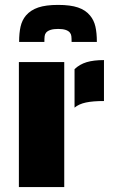

<svg xmlns="http://www.w3.org/2000/svg" viewBox="-20 -763 465 783"><path d="M284 -481Q305 -501 333.5 -509.5Q362 -518 404 -518V-351Q359 -351 330.5 -345Q302 -339 284 -324ZM57 -510H242V0H57ZM86 -700Q105 -722 136 -732.5Q167 -743 217 -743Q267 -743 298 -732.5Q329 -722 347 -700Q363 -681 369 -655Q375 -629 375 -592H272Q272 -607 271 -615.5Q270 -624 265 -630Q253 -645 217 -645Q181 -645 168 -630Q163 -624 162 -615.5Q161 -607 161 -592H58Q58 -629 64 -655Q70 -681 86 -700Z"/></svg>

Font: Saira Stencil
Style: Regular
Weight: 400
Designer: Hector Gatti with collaboration of the Omnibus-Type team
Foundry: Omnibus-Type
Version: Version 1.003